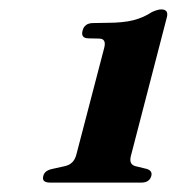

<svg xmlns="http://www.w3.org/2000/svg" viewBox="-20 -737 375 408"><path d="M168.5 -655.5Q151 -655.5 155.5 -672Q159.5 -688 178 -688L206.5 -688.5Q241.5 -688.5 263.2 -694Q285 -699.5 303 -711.5Q315.5 -717 322.5 -717Q339 -717 334.5 -700L258.5 -407Q253 -388 267.5 -384L292 -378Q304.5 -374 301.5 -363Q297.5 -349 280.5 -349H86.5Q68 -349 72 -363Q74.5 -374.5 91 -378L118 -384Q136.5 -388 142 -407.5L201.5 -635.5Q206.5 -655 190.5 -655Z"/></svg>

Font: Fraunces 144pt S050
Style: Bold Italic
Weight: 700
Italic angle: -16°
Version: Version 1.000; ttfautohint (v1.8.3)